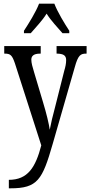

<svg xmlns="http://www.w3.org/2000/svg" viewBox="-20 -786 490 1042"><path d="M110 -619V-606H147C175 -639 209 -673 233 -712C257 -673 291 -639 319 -606H356V-619C331 -657 292 -721 275 -766H192C175 -721 135 -657 110 -619ZM28 190V236H37C184 236 210 190 266 -5L386 -422C404 -487 417 -495 448 -495H450V-536H287V-495H290C323 -494 339 -486 339 -460C339 -441 335 -423 329 -403L279 -205C266 -157 257 -119 250 -82C245 -116 233 -167 213 -233L165 -394C156 -423 150 -445 150 -462C150 -481 161 -495 198 -495H201V-536H3V-495H6C37 -495 46 -486 61 -442L204 3C173 122 131 190 28 190Z"/></svg>

Font: Noto Serif Myanmar ExtCond
Style: Regular
Weight: 400
Width: 2
Designer: Ben Mitchell and the Monotype Design Team
Foundry: Monotype Imaging Inc.
Version: Version 2.106